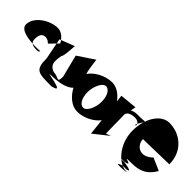

<svg xmlns="http://www.w3.org/2000/svg" viewBox="18 -1744 2947 2947"><g transform="rotate(45 1491.5 -270.5)"><path d="M-46 -287C-46 -457 171 -595 339 -595C467 -595 533 -452 533 -452L400 -316C400 -316 363 -364 303 -364C227 -364 207 -301 207 -222C207 -142 268 -125 344 -125C404 -125 400 -152 400 -152C400 -152 -46 -118 -46 -287Z M480 -489 547 -146C547 112 615 108 903 108C1191 44 583 -8 799 -8C1011 -12 1268 -75 1198 -325C1126 -325 1100 -731 1100 -667L833 -489L925 -123C925 29 884 -72 773 -72C662 -110 655 -182 683 -334C711 -334 721 -620 721 -582Z M1111 -288C1111 -125 1268 104 1456 104C1644 104 1862 -37 1862 -200C1862 -363 1709 -595 1521 -595C1333 -595 1111 -451 1111 -288ZM1357 -222C1357 -338 1419 -486 1495 -486C1571 -486 1616 -383 1616 -267C1616 -151 1555 -4 1479 -4C1403 -4 1357 -106 1357 -222Z M1765 -549 1845 192 2087 0 2007 30 2000 -375C2000 -395 2019 -460 2157 -460C2245 -455 2266 -379 2232 -379C2210 -379 2309 -527 2309 -527C2309 -527 2265 -519 2139 -519C2031 -519 1955 -456 1987 -402C2014 -402 2041 -562 2041 -576Z M2263 -288C2263 -569 2407 -777 2581 -777C2815 -777 3029 -611 3029 -325C2986 -325 2527 -312 2469 -312C2469 -183 2619 -62 2789 -232C2746 -232 3040 -129 2982 -129C2895 17 2786 72 2615 72C2339 72 2709 98 2516 134C2284 134 2700 154 2529 154C2339 112 2788 164 2617 196H2537C2305 268 2751 220 2639 220C2465 220 2263 -8 2263 -288Z"/></g></svg>

Font: Chaingun
Style: Regular
Weight: 400
Version: Version 0.91